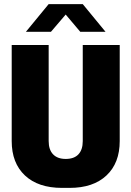

<svg xmlns="http://www.w3.org/2000/svg" viewBox="-20 -905 640 935"><path d="M282 10Q166 10 101.5 -50.5Q37 -111 37 -218V-686H217V-218Q217 -176 238.5 -153.5Q260 -131 300 -131Q341 -131 362 -153.5Q383 -176 383 -218V-686H563V-218Q563 -111 498.5 -50.5Q434 10 319 10ZM106 -750 217 -885H383L494 -750H371L284 -853H316L228 -750Z"/></svg>

Font: Chivo Mono ExtraBold
Style: Regular
Weight: 800
Monospace: yes
Designer: Hector Gatti
Foundry: Omnibus-Type
Version: Version 1.008